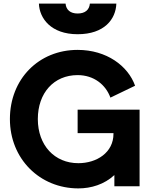

<svg xmlns="http://www.w3.org/2000/svg" viewBox="-20 -1034 826 1066"><path d="M415 12C486 12 559 -10 615 -62V0H755V-425H411V-295H610V-291C610 -187 517 -128 415 -128C283 -128 190 -227 190 -373C190 -518 279 -617 411 -617C501 -617 567 -564 593 -492L730 -558C691 -668 572 -757 411 -757C195 -757 35 -595 35 -373C35 -152 201 12 415 12ZM196 -1014C199 -932 263 -844 411 -844C560 -844 623 -928 626 -1014H479C476 -979 452 -959 411 -959C371 -959 347 -979 344 -1014Z"/></svg>

Font: Mluvka ExtraBold
Style: Regular
Weight: 800
Designer: Modified by Jiří Krblich, Original typeface by Gumpita Rahayu
Foundry: Gumpita Rahayu & Jiří Krblich
Version: Version 2.000;Glyphs 3.1.1 (3134)